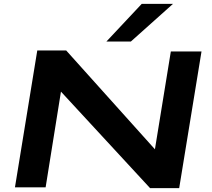

<svg xmlns="http://www.w3.org/2000/svg" viewBox="-20 -965 1092 989"><path d="M57 0 172 -705H321L778 -196L860 -700H1018L903 4H753L294 -493L215 0ZM528 -751 710 -945H871L654 -751Z"/></svg>

Font: Georama Extra Expanded SemiBold
Style: Italic
Weight: 600
Width: 8
Italic angle: -9°
Designer: Jean-Baptiste Levee
Foundry: Production Type
Version: Version 1.000